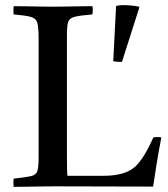

<svg xmlns="http://www.w3.org/2000/svg" viewBox="-20 -725 654 746"><path d="M33 1Q31 -14 33 -31Q80 -36 100 -40.5Q120 -45 125 -60.5Q130 -76 130 -111V-576Q130 -618 125 -636Q120 -654 99.5 -659.5Q79 -665 33 -669Q31 -684 33 -701Q54 -701 82.5 -700.5Q111 -700 139 -699.5Q167 -699 185 -699Q204 -699 232.5 -699.5Q261 -700 290.5 -700.5Q320 -701 339 -701Q342 -686 339 -669Q292 -665 271 -660Q250 -655 245 -640Q240 -625 240 -589V-124Q240 -90 240.5 -69.5Q241 -49 242 -42H384Q467 -42 507 -79Q540 -111 576 -191Q592 -194 607 -191Q595 -130 587.5 -81.5Q580 -33 575 0Q478 0 381.5 -0.5Q285 -1 188 -1Q169 -1 140 -0.5Q111 0 82 0.5Q53 1 33 1ZM521 -695 454 -485Q447 -484 436.5 -485Q426 -486 420 -487L431 -701Q435 -705 464 -705Q475 -705 490.5 -703.5Q506 -702 521 -699Z"/></svg>

Font: Castoro
Style: Regular
Weight: 400
Designer: John Hudson
Foundry: Tiro Typeworks Ltd.
Version: Version 2.04